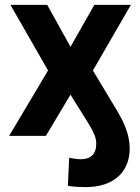

<svg xmlns="http://www.w3.org/2000/svg" viewBox="-20 -559 576 790"><path d="M330.6 210.9Q313 210.9 294.9 209.7Q276.9 208.5 259.3 205.6L264.6 90.3Q274.4 92.3 288.1 94.2Q301.8 96.2 313.5 96.2Q342.8 96.2 359.4 80.3Q376 64.5 376 32.2Q376 19 372.3 6.1Q368.7 -6.8 359.6 -23.7Q350.6 -40.5 335 -65.4L270 -169.4L168.9 0H17.6L177.7 -269L22.9 -539.1H174.3L270 -366.2L368.2 -539.1H518.6L362.3 -269L462.9 -101.6Q482.4 -68.8 493.4 -41.7Q504.4 -14.6 509 8.1Q513.7 30.8 513.7 50.8Q513.7 100.6 491.9 136.5Q470.2 172.4 429.4 191.7Q388.7 210.9 330.6 210.9Z"/></svg>

Font: Inter 18pt
Style: Bold
Weight: 700
Designer: Rasmus Andersson
Foundry: rsms
Version: Version 4.001;git-66647c0bb